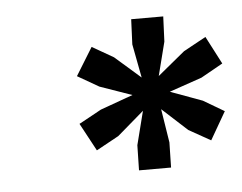

<svg xmlns="http://www.w3.org/2000/svg" viewBox="-33 -767 452 358"><g transform="rotate(-5 193.0 -588.0)"><path d="M214 -447 215 -494 231 -557 181 -514 139 -491 111 -543 153 -566 214 -588 154 -609 114 -632 146 -684 186 -661 234 -619 222 -682 224 -729H284L282 -682L266 -619L317 -661L359 -684L386 -632L345 -609L284 -588L344 -566L383 -543L353 -491L312 -514L265 -557L275 -494L274 -447Z"/></g></svg>

Font: Mona Sans Condensed
Style: Bold Italic
Weight: 700
Width: 3
Italic angle: -11.7°
Designer: Deni Anggara
Foundry: GitHub
Version: Version 1.001; ttfautohint (v1.8.4.7-5d5b);gftools[0.9.31]